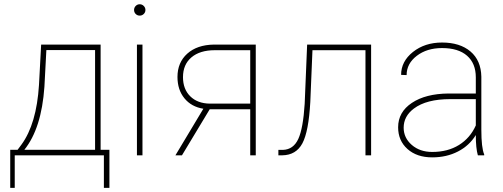

<svg xmlns="http://www.w3.org/2000/svg" viewBox="-20 -741 2402 916"><path d="M64 -26.4 82.5 -51.3Q154.3 -149.4 166 -335.9L176.3 -528.3H460V-26.4H502V155.3H475.6V0H50.3V155.3H28.8V-26.4ZM96.2 -26.4H433.6V-502H201.2L191.9 -327.1Q178.2 -128.4 96.2 -26.4Z M659.7 0H633.3V-528.3H659.7ZM619.6 -693.4Q619.6 -704.6 627.4 -712.6Q635.3 -720.7 646.5 -720.7Q657.7 -720.7 665.8 -712.6Q673.8 -704.6 673.8 -693.4Q673.8 -682.1 665.8 -674.3Q657.7 -666.5 646.5 -666.5Q635.3 -666.5 627.4 -674.3Q619.6 -682.1 619.6 -693.4Z M1200.2 -528.3V0H1173.8V-219.7H980.5L848.1 0H816.9L950.2 -222.2Q893.1 -231.4 859.9 -272Q826.7 -312.5 826.7 -374Q826.7 -442.9 873.3 -484.9Q919.9 -526.9 1000 -528.3ZM853 -373Q853 -315.9 887.5 -281.7Q921.9 -247.6 980.5 -246.6H1173.8V-501.5H1004.9Q933.6 -501.5 893.3 -467.3Q853 -433.1 853 -373Z M1750.5 -528.3V0H1723.6V-501.5H1470.7L1460.4 -254.4Q1452.6 -113.3 1422.6 -57.1Q1392.6 -1 1326.7 0H1308.1V-25.9H1330.1Q1379.9 -27.8 1403.1 -78.1Q1426.3 -128.4 1433.6 -246.1L1445.3 -528.3Z M2259.8 0Q2250 -33.7 2250 -96.7Q2218.8 -45.9 2164.6 -18.1Q2110.4 9.8 2042 9.8Q1968.8 9.8 1924.1 -30Q1879.4 -69.8 1879.4 -133.8Q1879.4 -206.5 1945.1 -250.2Q2010.7 -293.9 2119.6 -294.9H2250V-372.1Q2250 -438.5 2208.3 -475.1Q2166.5 -511.7 2088.9 -511.7Q2016.6 -511.7 1968.3 -474.6Q1919.9 -437.5 1919.9 -382.8L1893.6 -383.8Q1893.6 -448.2 1950.2 -493.2Q2006.8 -538.1 2088.9 -538.1Q2174.3 -538.1 2224.6 -495.4Q2274.9 -452.6 2276.4 -375V-122.6Q2276.4 -35.6 2290 -4.4V0ZM2042 -16.1Q2116.2 -16.1 2169.7 -49.3Q2223.1 -82.5 2250 -142.6V-268.1H2127.9Q2014.6 -268.1 1954.6 -223.1Q1905.8 -186.5 1905.8 -131.8Q1905.8 -83.5 1944.3 -49.8Q1982.9 -16.1 2042 -16.1Z"/></svg>

Font: Roboto Thin
Style: Regular
Weight: 250
Designer: Google
Version: Version 2.134; 2016